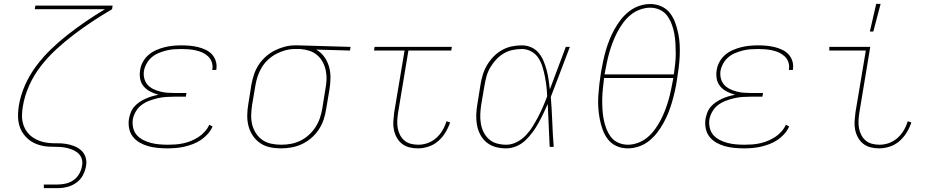

<svg xmlns="http://www.w3.org/2000/svg" viewBox="-20 -764 4840 999"><path d="M208 215V196H280Q301 196 323 191Q345 186 363.5 172.5Q382 159 393 139Q404 119 407 98Q411 78 404.5 60Q398 42 383.5 30.5Q369 19 351 12.5Q333 6 313.5 3Q294 0 274 0Q254 0 234 -1Q214 -2 195.5 -6.5Q177 -11 159.5 -19Q142 -27 128 -39Q114 -51 103 -65.5Q92 -80 85 -98Q78 -116 75.5 -135Q73 -154 74 -174Q75 -194 78 -214Q87 -268 110 -320.5Q133 -373 168 -420Q203 -467 245 -507.5Q287 -548 333 -584Q379 -620 427.5 -653Q476 -686 526 -716H161L164 -735H566L563 -716Q512 -686 462.5 -653.5Q413 -621 365 -584.5Q317 -548 273 -507.5Q229 -467 192.5 -420Q156 -373 132 -319.5Q108 -266 99 -211Q95 -188 94.5 -165Q94 -142 100 -120.5Q106 -99 118.5 -81Q131 -63 148.5 -50.5Q166 -38 187 -30.5Q208 -23 230.5 -20.5Q253 -18 276.5 -18.5Q300 -19 322.5 -15.5Q345 -12 365.5 -4Q386 4 402 18Q418 32 425 53.5Q432 75 428 98Q424 123 412 146.5Q400 170 378 186Q356 202 330.5 208.5Q305 215 280 215Z M851 8Q826 8 800.5 5.5Q775 3 751.5 -3.5Q728 -10 707 -22Q686 -34 671.5 -52.5Q657 -71 652 -95.5Q647 -120 651 -146Q654 -162 660.5 -179Q667 -196 679 -209.5Q691 -223 706 -233Q721 -243 737.5 -250.5Q754 -258 771 -263Q788 -268 805 -271Q783 -277 763 -287Q743 -297 728.5 -313.5Q714 -330 709.5 -352.5Q705 -375 709 -399Q712 -421 723.5 -442Q735 -463 753 -478.5Q771 -494 793 -503.5Q815 -513 837 -518.5Q859 -524 881 -526Q903 -528 925 -528Q947 -528 968.5 -526Q990 -524 1010.5 -519Q1031 -514 1050 -505Q1069 -496 1082.5 -481.5Q1096 -467 1102.5 -447Q1109 -427 1106 -405L1105 -400H1084L1085 -404Q1088 -423 1082 -440.5Q1076 -458 1063 -470.5Q1050 -483 1033.5 -490.5Q1017 -498 998.5 -502Q980 -506 961.5 -507.5Q943 -509 924 -509Q904 -509 884 -507.5Q864 -506 844.5 -501Q825 -496 805.5 -488Q786 -480 770 -466.5Q754 -453 743.5 -434.5Q733 -416 729 -396Q726 -376 730.5 -357Q735 -338 747 -324Q759 -310 776 -301.5Q793 -293 812 -288Q831 -283 850.5 -281.5Q870 -280 890 -280H950L947 -261H887Q866 -261 844 -259.5Q822 -258 800.5 -253Q779 -248 757.5 -240Q736 -232 717.5 -218.5Q699 -205 687 -184.5Q675 -164 671 -143Q668 -120 673 -98.5Q678 -77 691.5 -61.5Q705 -46 724.5 -36Q744 -26 765 -20.5Q786 -15 808.5 -13Q831 -11 854 -11Q874 -11 894 -12.5Q914 -14 934.5 -18.5Q955 -23 974.5 -31Q994 -39 1012 -50.5Q1030 -62 1045 -78.5Q1060 -95 1069 -115L1086 -106Q1077 -85 1061 -67Q1045 -49 1025.5 -36Q1006 -23 984 -14.5Q962 -6 940 -1Q918 4 895.5 6Q873 8 851 8Z M1442 8Q1412 8 1384 2Q1356 -4 1333.5 -19.5Q1311 -35 1295.5 -58Q1280 -81 1273 -108Q1266 -135 1266.5 -164.5Q1267 -194 1272 -223L1288 -323Q1293 -350 1301.5 -376Q1310 -402 1325.5 -426Q1341 -450 1363 -469.5Q1385 -489 1410 -501.5Q1435 -514 1461.5 -521Q1488 -528 1515 -528H1531L1804 -520L1801 -501L1625 -506Q1650 -492 1667 -468.5Q1684 -445 1692 -417Q1700 -389 1699.5 -358Q1699 -327 1694 -297L1677 -197Q1673 -169 1664 -142Q1655 -115 1639 -90.5Q1623 -66 1600.5 -46.5Q1578 -27 1551.5 -14.5Q1525 -2 1497 3Q1469 8 1442 8ZM1443 -11Q1468 -11 1493 -15.5Q1518 -20 1542 -31.5Q1566 -43 1586.5 -61.5Q1607 -80 1621.5 -102.5Q1636 -125 1644.5 -150Q1653 -175 1657 -200L1673 -300Q1678 -325 1679 -349.5Q1680 -374 1675 -397.5Q1670 -421 1659 -441.5Q1648 -462 1630.5 -477Q1613 -492 1590.5 -499.5Q1568 -507 1543 -509H1514Q1490 -509 1465.5 -502.5Q1441 -496 1418 -484Q1395 -472 1375.5 -454Q1356 -436 1342.5 -414Q1329 -392 1321 -368Q1313 -344 1309 -320L1292 -220Q1288 -194 1287 -167.5Q1286 -141 1292 -116.5Q1298 -92 1311.5 -71Q1325 -50 1345 -36Q1365 -22 1390.5 -16.5Q1416 -11 1443 -11Z M2154 8Q2131 8 2109.5 2.5Q2088 -3 2071.5 -16Q2055 -29 2044.5 -48Q2034 -67 2029.5 -88.5Q2025 -110 2026.5 -133Q2028 -156 2031 -179L2085 -501H1926L1929 -520H2331L2328 -501H2105L2051 -176Q2048 -156 2047 -136Q2046 -116 2049.5 -97Q2053 -78 2061.5 -61.5Q2070 -45 2084 -33Q2098 -21 2117 -16Q2136 -11 2156 -11Q2181 -11 2205 -19.5Q2229 -28 2249 -45.5Q2269 -63 2282.5 -86Q2296 -109 2303 -133L2322 -127Q2313 -100 2297.5 -74.5Q2282 -49 2259.5 -29.5Q2237 -10 2209 -1Q2181 8 2154 8Z M2613 8Q2585 8 2559 1Q2533 -6 2512.5 -22.5Q2492 -39 2479.5 -62.5Q2467 -86 2462 -112.5Q2457 -139 2458 -167Q2459 -195 2464 -223L2480 -323Q2484 -349 2492 -375Q2500 -401 2514 -425Q2528 -449 2548 -469.5Q2568 -490 2592 -503.5Q2616 -517 2642.5 -522.5Q2669 -528 2695 -528Q2722 -528 2745 -517.5Q2768 -507 2783.5 -488Q2799 -469 2808.5 -446Q2818 -423 2824.5 -398.5Q2831 -374 2834.5 -349Q2838 -324 2841 -299Q2862 -354 2882.5 -409.5Q2903 -465 2924 -520H2945Q2920 -455 2895.5 -389.5Q2871 -324 2846 -260Q2851 -195 2853.5 -130Q2856 -65 2861 0H2840Q2837 -56 2835 -111.5Q2833 -167 2830 -223Q2819 -198 2807 -173Q2795 -148 2781.5 -123.5Q2768 -99 2751 -76Q2734 -53 2713.5 -33.5Q2693 -14 2666.5 -3Q2640 8 2613 8ZM2614 -11Q2642 -11 2668.5 -24.5Q2695 -38 2715.5 -59.5Q2736 -81 2751.5 -106Q2767 -131 2780.5 -157Q2794 -183 2805.5 -209.5Q2817 -236 2827 -263Q2826 -289 2823 -315Q2820 -341 2815 -366.5Q2810 -392 2802.5 -416.5Q2795 -441 2781.5 -462Q2768 -483 2745 -496Q2722 -509 2695 -509Q2672 -509 2647.5 -504Q2623 -499 2601 -486Q2579 -473 2561.5 -454Q2544 -435 2531 -413Q2518 -391 2511.5 -367.5Q2505 -344 2501 -320L2484 -220Q2480 -195 2479 -170Q2478 -145 2482 -121Q2486 -97 2496.5 -76Q2507 -55 2524.5 -39.5Q2542 -24 2565.5 -17.5Q2589 -11 2614 -11Z M3246 8Q3215 8 3188 -4Q3161 -16 3143.5 -38.5Q3126 -61 3116 -88.5Q3106 -116 3100.5 -145Q3095 -174 3093 -204Q3091 -234 3093 -264.5Q3095 -295 3098.5 -326Q3102 -357 3107 -388Q3112 -416 3118 -444.5Q3124 -473 3132 -501Q3140 -529 3151 -556.5Q3162 -584 3176.5 -610.5Q3191 -637 3210 -661.5Q3229 -686 3253.5 -705Q3278 -724 3306.5 -733.5Q3335 -743 3363 -743Q3394 -743 3421 -731Q3448 -719 3465.5 -696.5Q3483 -674 3493 -646.5Q3503 -619 3509 -590Q3515 -561 3516.5 -531Q3518 -501 3516.5 -470.5Q3515 -440 3511 -409Q3507 -378 3502 -347Q3498 -319 3491.5 -290.5Q3485 -262 3477 -234Q3469 -206 3458 -178.5Q3447 -151 3432.5 -124.5Q3418 -98 3399 -73.5Q3380 -49 3356 -30Q3332 -11 3303 -1.5Q3274 8 3246 8ZM3126 -377H3486Q3490 -404 3493 -431Q3496 -458 3496 -484.5Q3496 -511 3494.5 -537.5Q3493 -564 3488.5 -589Q3484 -614 3475 -638Q3466 -662 3451.5 -682Q3437 -702 3413.5 -713Q3390 -724 3363 -724Q3337 -724 3309.5 -714Q3282 -704 3260 -685.5Q3238 -667 3221 -643.5Q3204 -620 3191 -595Q3178 -570 3168 -543.5Q3158 -517 3150.5 -491Q3143 -465 3137.5 -438Q3132 -411 3127 -385ZM3247 -11Q3273 -11 3300 -21Q3327 -31 3349 -49.5Q3371 -68 3388 -91.5Q3405 -115 3418 -140Q3431 -165 3441 -191.5Q3451 -218 3458.5 -244Q3466 -270 3471.5 -297Q3477 -324 3482 -350L3483 -358H3123Q3120 -331 3117 -304Q3114 -277 3113.5 -250.5Q3113 -224 3114.5 -197.5Q3116 -171 3120.5 -146Q3125 -121 3134 -97Q3143 -73 3157.5 -53Q3172 -33 3196 -22Q3220 -11 3247 -11Z M3851 8Q3826 8 3800.5 5.5Q3775 3 3751.5 -3.5Q3728 -10 3707 -22Q3686 -34 3671.5 -52.5Q3657 -71 3652 -95.5Q3647 -120 3651 -146Q3654 -162 3660.5 -179Q3667 -196 3679 -209.5Q3691 -223 3706 -233Q3721 -243 3737.5 -250.5Q3754 -258 3771 -263Q3788 -268 3805 -271Q3783 -277 3763 -287Q3743 -297 3728.5 -313.5Q3714 -330 3709.5 -352.5Q3705 -375 3709 -399Q3712 -421 3723.5 -442Q3735 -463 3753 -478.5Q3771 -494 3793 -503.5Q3815 -513 3837 -518.5Q3859 -524 3881 -526Q3903 -528 3925 -528Q3947 -528 3968.5 -526Q3990 -524 4010.5 -519Q4031 -514 4050 -505Q4069 -496 4082.5 -481.5Q4096 -467 4102.5 -447Q4109 -427 4106 -405L4105 -400H4084L4085 -404Q4088 -423 4082 -440.5Q4076 -458 4063 -470.5Q4050 -483 4033.5 -490.5Q4017 -498 3998.5 -502Q3980 -506 3961.5 -507.5Q3943 -509 3924 -509Q3904 -509 3884 -507.5Q3864 -506 3844.5 -501Q3825 -496 3805.5 -488Q3786 -480 3770 -466.5Q3754 -453 3743.5 -434.5Q3733 -416 3729 -396Q3726 -376 3730.5 -357Q3735 -338 3747 -324Q3759 -310 3776 -301.5Q3793 -293 3812 -288Q3831 -283 3850.5 -281.5Q3870 -280 3890 -280H3950L3947 -261H3887Q3866 -261 3844 -259.5Q3822 -258 3800.5 -253Q3779 -248 3757.5 -240Q3736 -232 3717.5 -218.5Q3699 -205 3687 -184.5Q3675 -164 3671 -143Q3668 -120 3673 -98.5Q3678 -77 3691.5 -61.5Q3705 -46 3724.5 -36Q3744 -26 3765 -20.5Q3786 -15 3808.5 -13Q3831 -11 3854 -11Q3874 -11 3894 -12.5Q3914 -14 3934.5 -18.5Q3955 -23 3974.5 -31Q3994 -39 4012 -50.5Q4030 -62 4045 -78.5Q4060 -95 4069 -115L4086 -106Q4077 -85 4061 -67Q4045 -49 4025.5 -36Q4006 -23 3984 -14.5Q3962 -6 3940 -1Q3918 4 3895.5 6Q3873 8 3851 8Z M4554 8Q4531 8 4509.5 2.5Q4488 -3 4471.5 -16Q4455 -29 4444.5 -48Q4434 -67 4429.5 -88.5Q4425 -110 4426.5 -133Q4428 -156 4431 -179L4485 -501H4295V-520H4508L4451 -176Q4448 -156 4447 -136Q4446 -116 4449.5 -97Q4453 -78 4461.5 -61.5Q4470 -45 4484 -33Q4498 -21 4517 -16Q4536 -11 4556 -11Q4581 -11 4605 -19.5Q4629 -28 4649 -45.5Q4669 -63 4682.5 -86Q4696 -109 4703 -133L4722 -127Q4713 -100 4697.5 -74.5Q4682 -49 4659.5 -29.5Q4637 -10 4609 -1Q4581 8 4554 8ZM4506 -600 4539 -744H4562L4524 -600Z"/></svg>

Font: Iosevka Thin Extended
Style: Italic
Weight: 100
Width: 7
Italic angle: -9°
Monospace: yes
Designer: Belleve Invis
Foundry: Belleve Invis
Version: Version 32.5.0; ttfautohint (v1.8.4)